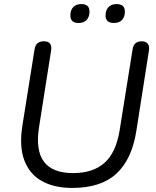

<svg xmlns="http://www.w3.org/2000/svg" viewBox="-20 -915 768 944"><path d="M335 9Q246 9 185.5 -25Q125 -59 99.5 -127Q74 -195 90 -297L150 -673Q156 -712 196 -712Q239 -712 231 -665L172 -290Q136 -64 339 -64Q437 -64 493.5 -114Q550 -164 568 -273L632 -673Q638 -712 677 -712Q697 -712 706.5 -700Q716 -688 712 -665L650 -269Q628 -131 552 -61Q476 9 335 9ZM540 -802Q499 -802 499 -839Q499 -865 513.5 -880Q528 -895 553 -895Q594 -895 594 -858Q594 -832 580 -817Q566 -802 540 -802ZM366 -802Q326 -802 326 -839Q326 -865 340 -880Q354 -895 380 -895Q420 -895 420 -858Q420 -832 406 -817Q392 -802 366 -802Z"/></svg>

Font: Nunito
Style: Italic
Weight: 400
Italic angle: -9°
Designer: Vernon Adams
Foundry: Vernon Adams
Version: Version 3.601; ttfautohint (v1.8.2.53-6de2)